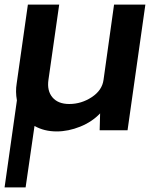

<svg xmlns="http://www.w3.org/2000/svg" viewBox="-39 -570 687 840"><path d="M460 -550H597L519 0H397L399 -74Q364 -37 312 -16Q260 5 209 5Q154 5 112 -19L73 250H-19L35 -131Q28 -169 34 -205L83 -550H220L173 -221Q166 -173 190.5 -144Q215 -115 264 -115Q317 -115 362.5 -145Q408 -175 414 -221Z"/></svg>

Font: Oakes Grotesk
Style: Bold Italic
Weight: 600
Italic angle: -8°
Designer: Samuel Oakes
Foundry: Samuel Oakes
Version: Version 1.000;PS 001.000;hotconv 1.0.88;makeotf.lib2.5.64775